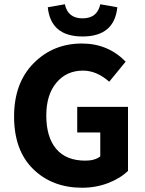

<svg xmlns="http://www.w3.org/2000/svg" viewBox="-20 -868 678 900"><path d="M365 12Q225 12 135.5 -75.5Q46 -163 46 -322Q46 -479 137.5 -571.5Q229 -664 364 -664Q486 -664 569 -579L492 -485Q433 -537 369 -537Q292 -537 244.5 -480.5Q197 -424 197 -327Q197 -225 243.5 -170Q290 -115 380 -115Q425 -115 450 -135V-247H342V-367H580V-67Q544 -32 487 -10Q430 12 365 12ZM204 -834 284 -848Q298 -782 367 -782Q436 -782 450 -848L530 -834Q516 -697 367 -697Q218 -697 204 -834Z"/></svg>

Font: Toshiba Sans
Style: Bold
Weight: 700
Designer: Paul D. Hunt
Foundry: Toshiba Corporation
Version: Version 2.020;PS 2.0;hotconv 1.0.86;makeotf.lib2.5.63406